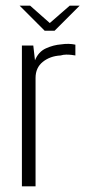

<svg xmlns="http://www.w3.org/2000/svg" viewBox="-20 -655 300 675"><path d="M57 0V-495H97L103 -443Q115 -473 141.5 -485Q168 -497 195 -499Q222 -503 245 -498V-460Q240 -461 231.5 -462Q223 -463 213 -463Q203 -463 193 -460Q156 -458 130.5 -437.5Q105 -417 105 -381V0ZM137 -547 49 -635H86L155 -574L225 -635H260L172 -547Z"/></svg>

Font: Alumni Sans Thin Light
Style: Regular
Weight: 300
Version: Version 1.018